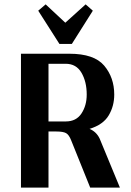

<svg xmlns="http://www.w3.org/2000/svg" viewBox="-20 -859 599 879"><path d="M529 0H393L306 -216Q296 -242 282.5 -249.5Q269 -257 238 -257H202V0H76V-613H298Q411 -613 457 -558.5Q503 -504 503 -426Q503 -373 477.5 -330.5Q452 -288 390 -269Q421 -256 436 -225ZM281 -303Q329 -303 353 -339.5Q377 -376 377 -426Q377 -485 353 -526Q329 -567 281 -567H202V-303ZM189 -839 279 -755 372 -839 405 -810 309 -658H252L155 -810Z"/></svg>

Font: Arya
Style: Bold
Weight: 700
Designer: Eduardo Rodriguez Tunni, Modular Infotech
Foundry: Eduardo Rodriguez Tunni, Modular Infotech
Version: Version 1.002